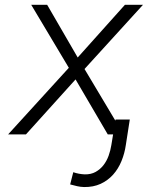

<svg xmlns="http://www.w3.org/2000/svg" viewBox="-20 -548 627 783"><path d="M296.9 -313.5 489.3 -528.3H563L324.7 -266.6L483.9 0H419.4L288.1 -224.1L85.9 0H13.2L260.7 -271.5L107.4 -528.3H172.4ZM509.3 -60.5 493.2 43Q488.3 77.6 475.3 109.1Q462.4 140.6 441.2 164.3Q419.9 188 390.4 201.7Q360.8 215.3 322.8 214.8Q308.1 214.4 294.2 211.2Q280.3 208 266.1 204.1L278.8 154.3Q290 158.2 301.8 160.4Q313.5 162.6 325.7 163.1Q351.1 163.6 369.9 153.1Q388.7 142.6 401.9 125.7Q415 108.9 422.9 87.2Q430.7 65.4 434.1 43.5L451.2 -60.5Z"/></svg>

Font: Roboto Mono Light
Style: Italic
Weight: 300
Designer: Google
Version: Version 2.000985; 2015; ttfautohint (v1.3)